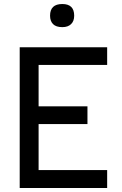

<svg xmlns="http://www.w3.org/2000/svg" viewBox="-20 -935 606 955"><path d="M229 -857Q229 -915 290 -915Q349 -915 349 -857Q349 -830 333.5 -815Q318 -800 290 -800Q259 -800 244 -815Q229 -830 229 -857ZM78 -700H513V-612H172V-406H415V-318H172V-89H513V0H78Z"/></svg>

Font: Haskoy Medium
Style: Regular
Weight: 500
Designer: Ertekin Erdin
Foundry: Ertekin Erdin
Version: Version 1.500; ttfautohint (v1.8.3)